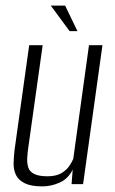

<svg xmlns="http://www.w3.org/2000/svg" viewBox="-20 -656 408 684"><path d="M131 8Q91 8 68.5 -3Q46 -14 37 -32.5Q28 -51 28.5 -74.5Q29 -98 32 -123L84 -495H132L81 -132Q78 -112 77 -93.5Q76 -75 80.5 -60Q85 -45 101.5 -36.5Q118 -28 149 -28Q179 -28 197.5 -38.5Q216 -49 226 -63.5Q236 -78 241 -90L297 -495H345L276 0H235L239 -52Q223 -19 192.5 -5.5Q162 8 131 8ZM228 -545 161 -636H212L256 -545Z"/></svg>

Font: Alumni Sans Light
Style: Italic
Weight: 300
Italic angle: -8°
Version: Version 1.016